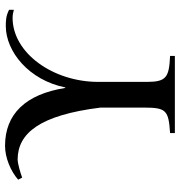

<svg xmlns="http://www.w3.org/2000/svg" viewBox="4 -718 714 762"><g transform="rotate(-90 361.0 -337.0)"><path d="M703 -658C680 -670 661 -671 639 -671C537 -671 424 -579 395 -435H393C368 -592 290 -674 163 -674C117 -674 63 -652 29 -622L37 -606C56 -613 92 -624 110 -624C213 -623 285 -537 315 -295V-123C315 -34 304 -25 214 -19V0H520V-19C436 -23 417 -33 417 -111V-304C417 -484 532 -644 671 -644C682 -644 693 -642 703 -639Z"/></g></svg>

Font: STIXGeneral
Style: Regular
Weight: 400
Designer: MicroPress Inc., with final additions and corrections provided by Coen Hoffman, Elsevier (retired)
Version: Version 1.1.0